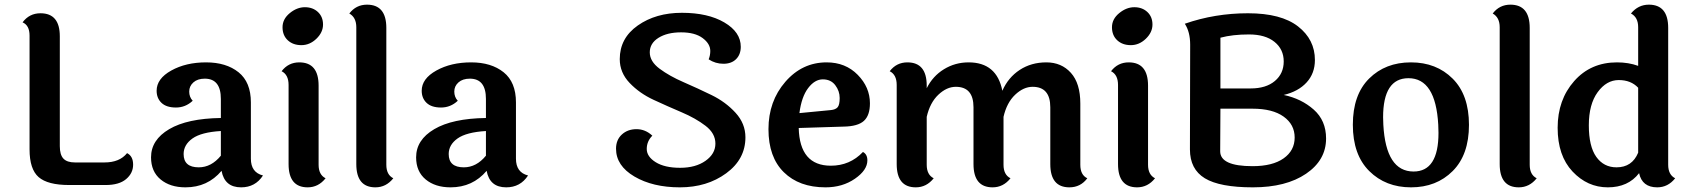

<svg xmlns="http://www.w3.org/2000/svg" viewBox="-20 -795 7266 825"><path d="M107 -153V-642Q107 -686 77 -699Q106 -738 154 -738Q237 -738 237 -639V-167Q237 -130 252.5 -113.5Q268 -97 302 -97H429Q494 -97 526 -137Q552 -124 552 -87.5Q552 -51 522 -25.5Q492 0 434 0H277Q185 0 146 -34Q107 -68 107 -153Z M769 -133Q769 -76 834 -76Q888 -76 929 -126V-232Q845 -227 807 -200Q769 -173 769 -133ZM1058 -355V-113Q1058 -54 1110 -41Q1077 10 1016 10Q945 10 932 -61Q872 10 777 10Q711 10 670 -24Q629 -58 629 -119Q629 -194 707 -240Q785 -286 929 -288V-370Q929 -457 860 -457Q829 -457 811 -441Q793 -425 793 -401.5Q793 -378 808 -362Q777 -333 736 -333Q695 -333 674 -353Q653 -373 653 -405Q653 -457 716 -492Q779 -527 865.5 -527Q952 -527 1005 -484.5Q1058 -442 1058 -355Z M1290 -764Q1324 -764 1346 -743.5Q1368 -723 1368 -689.5Q1368 -656 1339.5 -628.5Q1311 -601 1275 -601Q1239 -601 1216.5 -622Q1194 -643 1194 -678Q1194 -713 1225 -738.5Q1256 -764 1290 -764ZM1349 -427V-87Q1349 -44 1379 -29Q1348 10 1302 10Q1220 10 1220 -90V-430Q1220 -474 1190 -489Q1219 -527 1266 -527Q1349 -527 1349 -427Z M1640 -675V-87Q1640 -44 1670 -29Q1639 10 1593 10Q1511 10 1511 -90V-678Q1511 -720 1481 -737Q1510 -775 1557 -775Q1640 -775 1640 -675Z M1908 -133Q1908 -76 1973 -76Q2027 -76 2068 -126V-232Q1984 -227 1946 -200Q1908 -173 1908 -133ZM2197 -355V-113Q2197 -54 2249 -41Q2216 10 2155 10Q2084 10 2071 -61Q2011 10 1916 10Q1850 10 1809 -24Q1768 -58 1768 -119Q1768 -194 1846 -240Q1924 -286 2068 -288V-370Q2068 -457 1999 -457Q1968 -457 1950 -441Q1932 -425 1932 -401.5Q1932 -378 1947 -362Q1916 -333 1875 -333Q1834 -333 1813 -353Q1792 -373 1792 -405Q1792 -457 1855 -492Q1918 -527 2004.5 -527Q2091 -527 2144 -484.5Q2197 -442 2197 -355Z M3163 -594Q3163 -561 3143 -541Q3123 -521 3088.5 -521Q3054 -521 3025 -540Q3032 -557 3032 -576Q3032 -607 2999 -631.5Q2966 -656 2906.5 -656Q2847 -656 2809.5 -632.5Q2772 -609 2772 -570Q2772 -531 2814.5 -499.5Q2857 -468 2917 -442Q2977 -416 3037.5 -386.5Q3098 -357 3140.5 -310.5Q3183 -264 3183 -205Q3183 -111 3100.5 -50.5Q3018 10 2901.5 10Q2785 10 2706 -36.5Q2627 -83 2627 -156Q2627 -194 2652 -217Q2677 -240 2715 -240Q2753 -240 2783 -212Q2759 -188 2759 -155Q2759 -122 2797.5 -98Q2836 -74 2902.5 -74Q2969 -74 3011.5 -104Q3054 -134 3054 -178Q3054 -222 3011.5 -254.5Q2969 -287 2909 -312.5Q2849 -338 2788.5 -366Q2728 -394 2685.5 -438.5Q2643 -483 2643 -541Q2643 -631 2720.5 -685.5Q2798 -740 2910 -740Q3022 -740 3092.5 -698.5Q3163 -657 3163 -594Z M3415 -309 3550 -322Q3570 -324 3579 -334Q3588 -344 3588 -374Q3588 -404 3569 -429Q3550 -454 3515.5 -454Q3481 -454 3452.5 -416.5Q3424 -379 3415 -309ZM3550 -83Q3632 -83 3688 -142Q3707 -132 3707 -106Q3707 -64 3653.5 -27Q3600 10 3527 10Q3414 10 3348 -55Q3282 -120 3282 -240Q3282 -360 3354.5 -443.5Q3427 -527 3532 -527Q3613 -527 3665.5 -473.5Q3718 -420 3718 -351Q3718 -299 3692 -275.5Q3666 -252 3605 -251L3412 -245Q3416 -83 3550 -83Z M4622 -350V-87Q4622 -43 4652 -29Q4623 10 4575 10Q4493 10 4493 -90V-334Q4493 -422 4417 -422Q4378 -422 4342 -388Q4306 -354 4292 -293V-87Q4292 -44 4322 -29Q4291 10 4245 10Q4163 10 4163 -90V-334Q4163 -422 4087 -422Q4048 -422 4012 -388Q3976 -354 3962 -293V-87Q3962 -44 3992 -29Q3961 10 3915 10Q3833 10 3833 -90V-430Q3833 -474 3803 -489Q3832 -527 3879 -527Q3962 -527 3962 -427V-416Q3988 -468 4036 -497.5Q4084 -527 4142 -527Q4263 -527 4287 -405Q4312 -462 4361.5 -494.5Q4411 -527 4476 -527Q4541 -527 4581.5 -482Q4622 -437 4622 -350Z M4854 -764Q4888 -764 4910 -743.5Q4932 -723 4932 -689.5Q4932 -656 4903.5 -628.5Q4875 -601 4839 -601Q4803 -601 4780.5 -622Q4758 -643 4758 -678Q4758 -713 4789 -738.5Q4820 -764 4854 -764ZM4913 -427V-87Q4913 -44 4943 -29Q4912 10 4866 10Q4784 10 4784 -90V-430Q4784 -474 4754 -489Q4783 -527 4830 -527Q4913 -527 4913 -427Z M5630 -537Q5630 -480 5594.5 -441Q5559 -402 5496 -387Q5572 -371 5625 -324Q5678 -277 5678 -200Q5678 -107 5592 -48.5Q5506 10 5363.5 10Q5221 10 5157 -29Q5093 -68 5093 -153L5094 -603Q5094 -658 5071 -693Q5200 -738 5342.5 -738Q5485 -738 5557.5 -681.5Q5630 -625 5630 -537ZM5224 -415H5350Q5352 -415 5354 -415Q5420 -415 5458 -447Q5496 -479 5496 -531Q5496 -583 5456.5 -615Q5417 -647 5346.5 -647Q5276 -647 5224 -633ZM5362 -81Q5448 -81 5495.5 -114.5Q5543 -148 5543 -204Q5543 -260 5495.5 -294Q5448 -328 5362 -328H5224L5223 -145Q5223 -81 5362 -81Z M6032 -459Q5923 -459 5923 -291Q5923 -276 5924 -259Q5935 -58 6054 -58Q6161 -58 6161 -224Q6161 -240 6160 -259Q6149 -459 6032 -459ZM5793 -259Q5793 -388 5863 -457.5Q5933 -527 6042.5 -527Q6152 -527 6222 -457Q6292 -387 6292 -258.5Q6292 -130 6222 -60Q6152 10 6043 10Q5934 10 5863.5 -60Q5793 -130 5793 -259Z M6553 -675V-87Q6553 -44 6583 -29Q6552 10 6506 10Q6424 10 6424 -90V-678Q6424 -720 6394 -737Q6423 -775 6470 -775Q6553 -775 6553 -675Z M7019 -418Q6988 -451 6935.5 -451Q6883 -451 6845 -399Q6807 -347 6807 -256.5Q6807 -166 6839 -121Q6871 -76 6926 -76Q6993 -76 7019 -139ZM7148 -675V-87Q7148 -44 7178 -29Q7147 10 7101 10Q7036 10 7023 -51Q6976 10 6888.5 10Q6801 10 6737 -58Q6673 -126 6673 -246Q6673 -366 6744 -446.5Q6815 -527 6928 -527Q6978 -527 7019 -512V-678Q7019 -721 6988 -737Q7019 -775 7065 -775Q7148 -775 7148 -675Z"/></svg>

Font: Laila SemiBold
Style: Regular
Weight: 600
Designer: Hitesh Malaviya
Foundry: Indian Type Foundry
Version: Version 1.302;PS 1.0;hotconv 1.0.78;makeotf.lib2.5.61930; tt